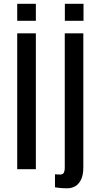

<svg xmlns="http://www.w3.org/2000/svg" viewBox="-20 -912 540 1035"><path d="M72.8 0H173.3V-732.4H72.8ZM72.8 -799.8H173.3V-891.6H72.8ZM343.8 103C358.1 103 371.7 99.4 384.8 92.3C397.8 85.1 408.4 73.2 416.7 56.6C425 40 429.2 17.9 429.2 -9.8V-732.4H329.1V-4.9C329.1 4.2 327.4 12.1 324 18.8C320.6 25.5 314.1 28.8 304.7 28.8C299.2 28.8 293.9 28.6 288.8 28.3C283.8 28 279.6 27.7 276.4 27.3V97.7C281.9 98.6 290.6 99.8 302.5 101.1C314.4 102.4 328.1 103 343.8 103ZM329.6 -799.8H430.2V-891.6H329.6Z"/></svg>

Font: Antonio
Style: Regular
Weight: 400
Designer: Vernon Adams
Foundry: Vernon Adams
Version: Version 1.002